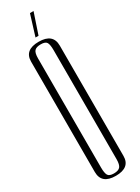

<svg xmlns="http://www.w3.org/2000/svg" viewBox="-226 -859 643 882"><g transform="rotate(-30 96.0 -417.5)"><path d="M171 -642Q171 -706 95.5 -706Q20 -706 20 -644V-59Q20 5 95.5 5Q171 5 171 -57ZM136 -638V-60Q136 -31 126.5 -20Q117 -9 93 -9Q69 -9 62 -21Q55 -33 55 -62V-641Q55 -670 64.5 -680.5Q74 -691 98 -691Q122 -691 129 -679.5Q136 -668 136 -638ZM146 -840 109 -730H93L127 -840Z"/></g></svg>

Font: Dorsa
Style: Regular
Weight: 400
Version: Version 1.002